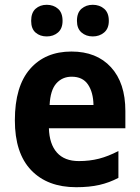

<svg xmlns="http://www.w3.org/2000/svg" viewBox="-20 -771 582 801"><path d="M278 -556Q383 -556 443 -490.5Q503 -425 503 -308V-236H184Q186 -170 217.5 -134.5Q249 -99 309 -99Q354 -99 393 -109Q432 -119 474 -141V-29Q436 -9 394.5 0.5Q353 10 298 10Q178 10 110 -61Q42 -132 42 -269Q42 -411 105.5 -483.5Q169 -556 278 -556ZM279 -451Q240 -451 215 -423Q190 -395 187 -333H370Q369 -386 347 -418.5Q325 -451 279 -451ZM110 -684Q110 -718 128.5 -734.5Q147 -751 175 -751Q203 -751 222 -734.5Q241 -718 241 -684Q241 -652 222 -635.5Q203 -619 175 -619Q147 -619 128.5 -635Q110 -651 110 -684ZM301 -684Q301 -718 320 -734.5Q339 -751 367 -751Q395 -751 414.5 -734.5Q434 -718 434 -684Q434 -652 414.5 -635.5Q395 -619 367 -619Q339 -619 320 -635.5Q301 -652 301 -684Z"/></svg>

Font: Noto Sans Ethiopic SemiCondensed
Style: Bold
Weight: 700
Width: 4
Designer: Monotype Design Team
Foundry: Monotype Imaging Inc.
Version: Version 2.102; ttfautohint (v1.8.4.7-5d5b)